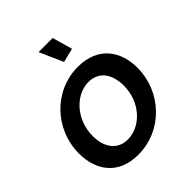

<svg xmlns="http://www.w3.org/2000/svg" viewBox="-204 -855 991 991"><g transform="rotate(-45 291.0 -359.5)"><path d="M242 -729 299 -600 376 -619 345 -729ZM19 -211C19 -89 86 10 231 10C410 10 546 -138 546 -311C546 -433 478 -532 332 -532C155 -532 19 -385 19 -211ZM431 -296C431 -174 343 -84 249 -84C174 -84 133 -142 133 -225C133 -346 222 -438 315 -438C391 -438 431 -379 431 -296Z"/></g></svg>

Font: FIGSv2-sans-serif SmBold Italic
Style: Regular
Weight: 600
Italic angle: -12°
Designer: Matt McInerney, Pablo Impallari, Rodrigo Fuenzalida
Foundry: Matt McInerney, Pablo Impallari, Rodrigo Fuenzalida
Version: Version 4.020;hotconv 1.0.109;makeotfexe 2.5.65596